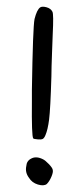

<svg xmlns="http://www.w3.org/2000/svg" viewBox="-20 -643 241 567"><path d="M98.6 -621.1Q104.5 -625 117.2 -621.6Q129.9 -618.2 134.8 -608.4Q138.7 -601.6 135.7 -542L133.8 -491.2Q131.8 -440.4 131.8 -418Q128.9 -320.3 125 -290Q121.1 -259.8 114.3 -244.1Q110.4 -234.4 105.5 -232.4Q100.6 -230.5 91.8 -231.4Q79.1 -232.4 78.1 -234.4Q73.2 -241.2 74.2 -343.8Q74.2 -362.3 74.2 -377.9Q77.1 -562.5 82 -586.9Q88.9 -614.3 98.6 -621.1ZM72.3 -174.8Q86.9 -182.6 106.4 -172.9Q113.3 -169.9 124 -158.7Q134.8 -147.5 135.7 -141.6Q137.7 -134.8 131.8 -121.1Q126 -107.4 118.2 -99.6Q109.4 -92.8 91.8 -98.1Q74.2 -103.5 65.4 -118.2Q53.7 -133.8 57.6 -152.3Q58.6 -168 72.3 -174.8Z"/></svg>

Font: JasonHandwriting3
Style: Regular
Weight: 400
Version: Version 1.24.9